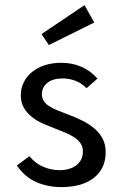

<svg xmlns="http://www.w3.org/2000/svg" viewBox="-20 -729 484 763"><path d="M224.5 14.5Q170 14.5 124.5 -5.2Q79.1 -25 46.8 -71.4L96.8 -108.2Q121.8 -78.6 153 -65.7Q184.1 -52.7 216.4 -52.7Q235.5 -52.7 252.3 -57.3Q269.1 -61.8 281.8 -71.1Q294.5 -80.5 302 -94.3Q309.5 -108.2 309.5 -126.8Q309.5 -144.5 301.1 -157.7Q292.7 -170.9 277.7 -181.4Q262.7 -191.8 242.3 -200.7Q221.8 -209.5 197.7 -218.6Q175 -227.3 151.1 -237.7Q127.3 -248.2 107.5 -263.6Q87.7 -279.1 75.2 -300.2Q62.7 -321.4 62.7 -350.9Q62.7 -378.2 74.3 -401.8Q85.9 -425.5 107 -442.7Q128.2 -460 157.7 -469.8Q187.3 -479.5 223.2 -479.5Q267.3 -479.5 303.9 -463.4Q340.5 -447.3 367.3 -416.8L324.1 -378.6Q303.6 -399.1 279.1 -408.2Q254.5 -417.3 228.6 -417.3Q190 -417.3 168.2 -399.8Q146.4 -382.3 146.4 -355Q146.4 -340 153.2 -328.9Q160 -317.7 172.7 -308.9Q185.5 -300 203.9 -292.3Q222.3 -284.5 245.5 -275.9Q279.1 -263.6 307.3 -249.5Q335.5 -235.5 356.1 -217.5Q376.8 -199.5 388.4 -176.8Q400 -154.1 400 -124.1Q400 -90.9 387.5 -65Q375 -39.1 352 -21.4Q329.1 -3.6 296.8 5.5Q264.5 14.5 224.5 14.5ZM315.9 -708.6 354.5 -639.5 174.1 -550 145 -593.6Z"/></svg>

Font: Spartan Med
Style: Regular
Weight: 500
Designer: Matt Bailey, Mirko Velimirovic
Foundry: Matt Bailey
Version: Version 1.005